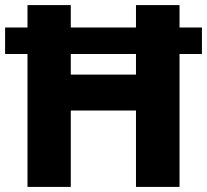

<svg xmlns="http://www.w3.org/2000/svg" viewBox="-20 -734 813 754"><path d="M88 0V-522H0V-626H88V-714H258V-626H514V-714H685V-626H773V-522H685V0H514V-300H258V0ZM258 -441H514V-522H258Z"/></svg>

Font: Noto Sans Gurmukhi UI ExtraBold
Style: Regular
Weight: 800
Designer: Jelle Bosma - Monotype Design Team
Foundry: Monotype Imaging Inc.
Version: Version 2.004; ttfautohint (v1.8.4.7-5d5b)